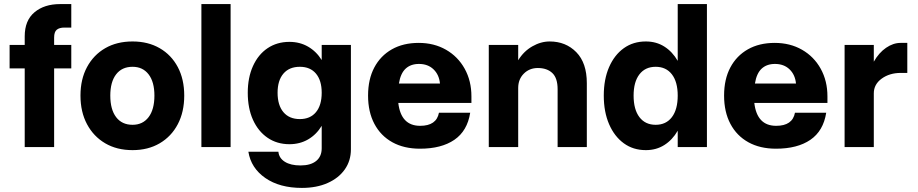

<svg xmlns="http://www.w3.org/2000/svg" viewBox="-20 -720 4496 940"><path d="M27 -385V-500H101V-542Q101 -620 149 -660Q197 -700 274 -700H329V-585H295Q271 -585 258 -574.5Q245 -564 245 -536V-500H329V-385H245V0H101V-385Z M374 -252Q374 -332 406 -391.5Q438 -451 495 -484Q552 -517 629 -517Q705 -517 762 -484Q819 -451 850.5 -391.5Q882 -332 882 -252Q882 -172 850.5 -112Q819 -52 762 -18.5Q705 15 629 15Q552 15 495 -18.5Q438 -52 406 -112Q374 -172 374 -252ZM736 -252Q736 -319 707.5 -356Q679 -393 629 -393Q577 -393 548.5 -356Q520 -319 520 -252Q520 -184 548.5 -146.5Q577 -109 629 -109Q679 -109 707.5 -146.5Q736 -184 736 -252Z M966 -700H1109V0H966Z M1698 -500V11Q1698 67 1668 109.5Q1638 152 1584 176Q1530 200 1458 200Q1349 200 1279 151.5Q1209 103 1196 23H1343Q1346 54 1374.5 72Q1403 90 1451 90Q1501 90 1528 68Q1555 46 1555 6V-104Q1529 -61 1488.5 -37.5Q1448 -14 1397 -14Q1336 -14 1290 -45.5Q1244 -77 1218.5 -133.5Q1193 -190 1193 -266Q1193 -340 1218.5 -396.5Q1244 -453 1290 -484Q1336 -515 1397 -515Q1448 -515 1488.5 -491.5Q1529 -468 1555 -426V-500ZM1339 -266Q1339 -205 1367.5 -171Q1396 -137 1448 -137Q1499 -137 1527 -171Q1555 -205 1555 -266Q1555 -326 1527 -359.5Q1499 -393 1448 -393Q1396 -393 1367.5 -359.5Q1339 -326 1339 -266Z M1782 -252Q1782 -332 1812.5 -389.5Q1843 -447 1898.5 -478.5Q1954 -510 2030 -510Q2105 -510 2163.5 -476.5Q2222 -443 2255 -383.5Q2288 -324 2288 -248V-216H1930Q1943 -104 2037 -104Q2117 -104 2129 -168H2282Q2268 -79 2204.5 -35.5Q2141 8 2036 8Q1958 8 1901 -23.5Q1844 -55 1813 -113.5Q1782 -172 1782 -252ZM2031 -407Q1991 -407 1966 -384Q1941 -361 1933 -311H2134Q2130 -354 2102.5 -380.5Q2075 -407 2031 -407Z M2710 -283Q2710 -338 2684 -362.5Q2658 -387 2613 -387Q2572 -387 2544.5 -359.5Q2517 -332 2517 -289V0H2373V-500H2517V-425Q2544 -469 2586 -493Q2628 -517 2671 -517Q2750 -517 2801.5 -464.5Q2853 -412 2853 -313V0H2710Z M3441 -700V0H3298V-80Q3272 -35 3232.5 -10Q3193 15 3142 15Q3080 15 3034 -18.5Q2988 -52 2962 -112Q2936 -172 2936 -252Q2936 -332 2962 -391.5Q2988 -451 3034 -484Q3080 -517 3142 -517Q3193 -517 3232.5 -492Q3272 -467 3298 -422V-700ZM3082 -252Q3082 -184 3110.5 -146.5Q3139 -109 3190 -109Q3241 -109 3269.5 -146.5Q3298 -184 3298 -252Q3298 -319 3269.5 -356Q3241 -393 3190 -393Q3139 -393 3110.5 -356Q3082 -319 3082 -252Z M3525 -252Q3525 -332 3555.5 -389.5Q3586 -447 3641.5 -478.5Q3697 -510 3773 -510Q3848 -510 3906.5 -476.5Q3965 -443 3998 -383.5Q4031 -324 4031 -248V-216H3673Q3686 -104 3780 -104Q3860 -104 3872 -168H4025Q4011 -79 3947.5 -35.5Q3884 8 3779 8Q3701 8 3644 -23.5Q3587 -55 3556 -113.5Q3525 -172 3525 -252ZM3774 -407Q3734 -407 3709 -384Q3684 -361 3676 -311H3877Q3873 -354 3845.5 -380.5Q3818 -407 3774 -407Z M4115 -500H4258V-418Q4283 -462 4318 -486Q4353 -510 4389 -510H4422V-363H4390Q4335 -363 4296.5 -335Q4258 -307 4258 -263V0H4115Z"/></svg>

Font: Overused Grotesk
Style: Bold
Weight: 700
Version: Version 0.003